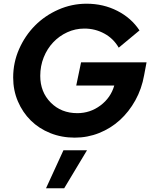

<svg xmlns="http://www.w3.org/2000/svg" viewBox="-20 -729 818 1035"><path d="M757 -324Q744 -250 709.5 -188Q675 -126 626 -81.5Q577 -37 514.5 -12Q452 13 383 13Q312 13 251 -11.5Q190 -36 146 -79.5Q102 -123 76.5 -182.5Q51 -242 51 -311Q51 -392 83 -464.5Q115 -537 168.5 -591Q222 -645 294.5 -677Q367 -709 447 -709Q537 -709 612.5 -670.5Q688 -632 732 -565L620 -472Q592 -521 542.5 -548Q493 -575 435 -575Q386 -575 342.5 -555Q299 -535 266.5 -500.5Q234 -466 215.5 -419.5Q197 -373 197 -320Q197 -233 253.5 -176Q310 -119 397 -119Q466 -119 521.5 -160.5Q577 -202 596 -268H391L417 -393H770ZM322 81H449L326 286H228Z"/></svg>

Font: Red Hat Display
Style: Bold Italic
Weight: 700
Italic angle: -12°
Designer: Pentagram / MCKL
Foundry: Pentagram / MCKL
Version: Version 1.003; Red Hat Display Bold Italic